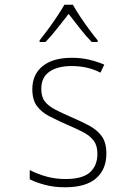

<svg xmlns="http://www.w3.org/2000/svg" viewBox="-20 -784 570 814"><path d="M255 10Q209 10 170 -0.5Q131 -11 106 -24V-63Q139 -46 177 -35.5Q215 -25 257 -25Q330 -25 361.5 -53.5Q393 -82 393 -132Q393 -167 377 -188Q361 -209 332 -224Q303 -239 263 -256Q223 -274 189.5 -291Q156 -308 136.5 -334.5Q117 -361 117 -406Q117 -468 160.5 -503.5Q204 -539 285 -539Q324 -539 358 -531Q392 -523 422 -510L406 -476Q352 -504 284 -504Q224 -504 189.5 -480Q155 -456 155 -407Q155 -373 170.5 -353.5Q186 -334 214 -319.5Q242 -305 281 -288Q323 -270 357 -252Q391 -234 411 -207Q431 -180 431 -133Q431 -66 387.5 -28Q344 10 255 10ZM148 -613Q164 -633 184 -660Q204 -687 222.5 -715Q241 -743 253 -764H289Q301 -742 320 -713.5Q339 -685 359 -658Q379 -631 394 -613V-606H369Q344 -631 318.5 -664Q293 -697 271 -725Q250 -698 223.5 -664.5Q197 -631 173 -606H148Z"/></svg>

Font: Noto Sans Mono Condensed ExtraLight
Style: Regular
Weight: 200
Width: 3
Designer: Monotype Design Team
Foundry: Monotype Imaging Inc.
Version: Version 2.014; ttfautohint (v1.8.4.7-5d5b)